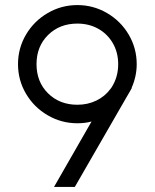

<svg xmlns="http://www.w3.org/2000/svg" viewBox="-20 -745 610 757"><path d="M124 -492Q124 -422 169.5 -377Q215 -332 285 -332Q326 -332 360 -348.5Q394 -365 416 -395L419 -399Q446 -440 446 -492Q446 -538 425 -574.5Q404 -611 367.5 -631.5Q331 -652 285 -652Q215 -652 169.5 -607Q124 -562 124 -492ZM285 -725Q348 -725 402 -693.5Q456 -662 487.5 -608.5Q519 -555 519 -492Q519 -444 499 -399H500L497 -393L479 -362L275 -8H193L341 -266Q316 -259 285 -259Q222 -259 168 -290.5Q114 -322 82.5 -375.5Q51 -429 51 -492Q51 -555 82.5 -608.5Q114 -662 168 -693.5Q222 -725 285 -725Z"/></svg>

Font: SUIT
Style: Regular
Weight: 400
Designer: Sunn Youn; Korean Glyphs from Source Han Sans (Sandoll Communications; Soo-young Jang, Joo-yeon Kang)
Foundry: Sunn
Version: Version 1.140